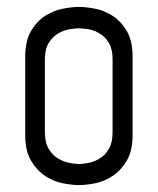

<svg xmlns="http://www.w3.org/2000/svg" viewBox="-20 -530 457 556"><path d="M306 -358Q306 -388 295.5 -405.5Q285 -423 269.5 -432.5Q254 -442 237.5 -445Q221 -448 209 -448Q197 -448 180 -445Q163 -442 147.5 -432.5Q132 -423 121 -405.5Q110 -388 110 -358V-147Q110 -117 121 -99Q132 -81 147.5 -71.5Q163 -62 180 -58.5Q197 -55 209 -55Q221 -55 237.5 -58.5Q254 -62 269.5 -71.5Q285 -81 295.5 -99Q306 -117 306 -147ZM364 -140Q364 -93 347 -64.5Q330 -36 305.5 -20Q281 -4 254.5 1Q228 6 209 6Q190 6 163 1Q136 -4 111.5 -20Q87 -36 70 -64.5Q53 -93 53 -140V-365Q53 -412 70 -440.5Q87 -469 111.5 -484.5Q136 -500 163 -505Q190 -510 209 -510Q228 -510 254.5 -505Q281 -500 305.5 -484.5Q330 -469 347 -440.5Q364 -412 364 -365Z"/></svg>

Font: Marvel
Style: Bold
Weight: 700
Designer: Carolina Trebol
Foundry: Carolina Trebol
Version: Version 1.001